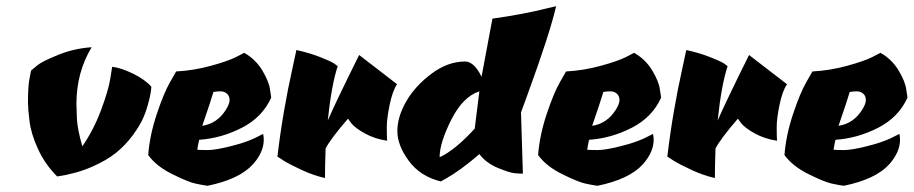

<svg xmlns="http://www.w3.org/2000/svg" viewBox="-20 -560 2941 618"><path d="M275 -408Q226 -327 226 -225Q226 -212 227.5 -178.5Q229 -145 245 -89Q281 -141 305 -205Q329 -269 335 -307L341 -345Q369 -342 408 -323Q447 -304 467 -281Q467 -266 459.5 -236Q452 -206 441.5 -181.5Q431 -157 408 -125.5Q385 -94 354.5 -69Q324 -44 274.5 -22.5Q225 -1 164 8Q125 -31 102.5 -80Q80 -129 75 -170Q70 -211 70 -230Q70 -287 76 -312L80 -333Q88 -340 102.5 -351.5Q117 -363 167.5 -383.5Q218 -404 275 -408Z M615 -78Q626 -77 649 -77Q672 -77 719 -88.5Q766 -100 797 -114L827 -129Q829 -119 829 -110Q829 -71 795 -32Q751 17 648 38Q633 36 609.5 31Q586 26 534.5 0.5Q483 -25 457 -61Q462 -125 484.5 -192.5Q507 -260 527 -295L547 -330Q603 -333 658 -348Q713 -363 739 -376L766 -390Q803 -369 824.5 -333Q846 -297 849 -272L853 -246Q825 -183 759 -149Q693 -115 621 -110Q618 -97 615 -78ZM706 -205Q719 -225 719 -238Q719 -251 710.5 -258.5Q702 -266 690 -266Q678 -266 667 -264Q660 -239 631 -155Q678 -162 706 -205Z M1258 -289Q1243 -266 1234 -222Q1225 -178 1225 -151Q1225 -124 1226 -107Q1186 -113 1154.5 -130.5Q1123 -148 1111 -163L1100 -178Q1044 -113 1028 -82Q1026 -22 1026 13Q990 5 952 -12.5Q914 -30 893 -43L873 -56Q890 -201 923 -348L934 -399Q975 -390 1008.5 -377Q1042 -364 1055 -356L1067 -347Q1047 -287 1035 -172Q1059 -228 1136 -383Z M1477 -362Q1506 -362 1530 -313L1565 -500Q1665 -514 1744 -534L1770 -540Q1750 -453 1681 -264L1657 -198L1663 -1Q1653 -1 1636.5 -2.5Q1620 -4 1582.5 -19.5Q1545 -35 1523 -64Q1463 -12 1415 15L1399 24Q1333 8 1296 -42Q1259 -92 1259 -138Q1259 -184 1287.5 -233.5Q1316 -283 1368.5 -322.5Q1421 -362 1477 -362ZM1395 -54Q1444 -76 1508 -146L1523 -266Q1470 -249 1432.5 -174.5Q1395 -100 1395 -54Z M1870 -78Q1881 -77 1904 -77Q1927 -77 1974 -88.5Q2021 -100 2052 -114L2082 -129Q2084 -119 2084 -110Q2084 -71 2050 -32Q2006 17 1903 38Q1888 36 1864.5 31Q1841 26 1789.5 0.5Q1738 -25 1712 -61Q1717 -125 1739.5 -192.5Q1762 -260 1782 -295L1802 -330Q1858 -333 1913 -348Q1968 -363 1994 -376L2021 -390Q2058 -369 2079.5 -333Q2101 -297 2104 -272L2108 -246Q2080 -183 2014 -149Q1948 -115 1876 -110Q1873 -97 1870 -78ZM1961 -205Q1974 -225 1974 -238Q1974 -251 1965.5 -258.5Q1957 -266 1945 -266Q1933 -266 1922 -264Q1915 -239 1886 -155Q1933 -162 1961 -205Z M2513 -289Q2498 -266 2489 -222Q2480 -178 2480 -151Q2480 -124 2481 -107Q2441 -113 2409.5 -130.5Q2378 -148 2366 -163L2355 -178Q2299 -113 2283 -82Q2281 -22 2281 13Q2245 5 2207 -12.5Q2169 -30 2148 -43L2128 -56Q2145 -201 2178 -348L2189 -399Q2230 -390 2263.5 -377Q2297 -364 2310 -356L2322 -347Q2302 -287 2290 -172Q2314 -228 2391 -383Z M2663 -78Q2674 -77 2697 -77Q2720 -77 2767 -88.5Q2814 -100 2845 -114L2875 -129Q2877 -119 2877 -110Q2877 -71 2843 -32Q2799 17 2696 38Q2681 36 2657.5 31Q2634 26 2582.5 0.5Q2531 -25 2505 -61Q2510 -125 2532.5 -192.5Q2555 -260 2575 -295L2595 -330Q2651 -333 2706 -348Q2761 -363 2787 -376L2814 -390Q2851 -369 2872.5 -333Q2894 -297 2897 -272L2901 -246Q2873 -183 2807 -149Q2741 -115 2669 -110Q2666 -97 2663 -78ZM2754 -205Q2767 -225 2767 -238Q2767 -251 2758.5 -258.5Q2750 -266 2738 -266Q2726 -266 2715 -264Q2708 -239 2679 -155Q2726 -162 2754 -205Z"/></svg>

Font: Ceviche One
Style: Regular
Weight: 400
Version: Version 1.002